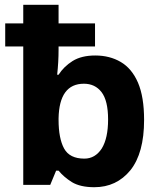

<svg xmlns="http://www.w3.org/2000/svg" viewBox="-20 -780 673 810"><path d="M377.9 9.8Q318.8 9.8 283.2 -11.7Q248.5 -33.7 227.1 -60.1H216.8L191.9 0H78.1V-584H2V-681.2H78.1V-759.8H227.1V-681.2H380.9V-584H227.1V-569.8Q227.1 -519 221.2 -464.8H227.1Q249 -499 286.1 -522.5Q323.7 -545.9 381.8 -545.9Q442.9 -545.9 489.3 -518.6Q536.1 -491.2 562 -431.6Q587.9 -371.6 587.9 -273.9Q587.9 -134.3 530.3 -62Q471.7 9.8 377.9 9.8ZM335.9 -110.8Q381.3 -110.8 409.2 -153.3Q436 -196.8 436 -275.9Q436 -355.5 408.2 -391.6Q380.9 -426.8 334 -426.8Q230 -426.8 227.1 -280.8V-274.9Q227.1 -195.8 250.5 -153.3Q273.9 -110.8 335.9 -110.8Z"/></svg>

Font: Droid Sans Thai
Style: Bold
Weight: 700
Designer: Steve Matteson
Foundry: Ascender Corporation
Version: Version 1.00